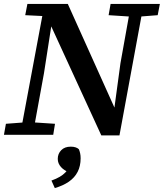

<svg xmlns="http://www.w3.org/2000/svg" viewBox="-25 -684 831 974"><path d="M-5 0 5 -56 110 -64H133L254 -56L245 0ZM77 0 199 -653H251L198 -312L141 0ZM526 -607 536 -664H786L775 -607L673 -599H650ZM590 -135 548 -83 586 -363 640 -664H704L581 3H489L230 -561L213 -566L204 -602L103 -607L114 -664H319L557 -135ZM384 119Q384 158 369 187.5Q354 217 324.5 237.5Q295 258 253 270L236 232Q261 223 278 213Q295 203 307 190.5Q319 178 328 162L332 193Q301 182 284.5 163.5Q268 145 268 122Q268 96 285.5 78Q303 60 334 60Q348 60 358.5 63.5Q369 67 375 73Q379 82 381.5 93.5Q384 105 384 119Z"/></svg>

Font: Source Serif 4 SemiBold
Style: Italic
Weight: 600
Italic angle: -12°
Designer: Frank Grießhammer
Foundry: Adobe Systems Incorporated
Version: Version 4.004;hotconv 1.0.116;makeotfexe 2.5.65601